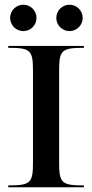

<svg xmlns="http://www.w3.org/2000/svg" viewBox="-20 -795 391 815"><path d="M23 -719C23 -688.1 48.1 -663 79 -663C109.9 -663 135 -688.1 135 -719C135 -749.9 109.9 -775 79 -775C48.1 -775 23 -749.9 23 -719ZM219 -719C219 -688.1 244.1 -663 275 -663C305.9 -663 331 -688.1 331 -719C331 -749.9 305.9 -775 275 -775C244.1 -775 219 -749.9 219 -719ZM15 0H336V-8C241.5 -8 231 -17.9 231 -105V-495C231 -582.1 241.5 -592 336 -592V-600H15V-592C109.5 -592 120 -582.1 120 -495V-105C120 -17.9 109.5 -8 15 -8Z"/></svg>

Font: Prida01
Style: Bold
Weight: 700
Designer: gluk
Foundry: gluk
Version: Version 00.072